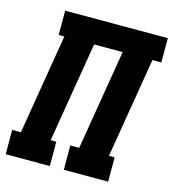

<svg xmlns="http://www.w3.org/2000/svg" viewBox="-109 -826 826 916"><g transform="rotate(15 303.5 -367.5)"><path d="M3 0V-120H46L128 -615H100V-735H607V-615H563L481 -120H509V0H290V-120H334L416 -615H275L193 -120H221V0Z"/></g></svg>

Font: Iosevka Slab Heavy Extended
Style: Italic
Weight: 900
Width: 7
Italic angle: -9°
Monospace: yes
Designer: Belleve Invis
Foundry: Belleve Invis
Version: Version 11.1.0; ttfautohint (v1.8.3)